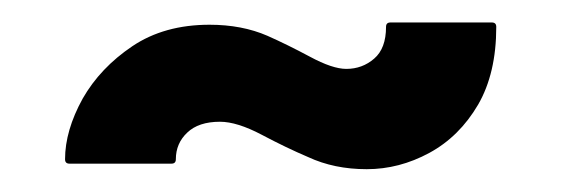

<svg xmlns="http://www.w3.org/2000/svg" viewBox="-20 -455 515 170"><path d="M304.7 -305.2Q275.9 -305.2 252.9 -315.9Q233.4 -324.2 211.7 -335.7Q189.9 -347.2 174.8 -347.2Q155.8 -347.2 145.8 -337.6Q135.7 -328.1 135.7 -314Q135.7 -310.1 131.8 -310.1H41.5Q37.6 -310.1 37.6 -314Q37.6 -339.4 53.2 -367.7Q68.8 -395 97.2 -414.1Q125.5 -433.1 165.5 -433.1Q194.3 -433.1 216.8 -423.3Q234.4 -415.5 254.4 -404.8Q274.4 -394 286.6 -394Q300.8 -394 311.3 -403.1Q321.8 -412.1 321.8 -431.2Q321.8 -435.1 325.7 -435.1H415.5Q419.4 -435.1 419.4 -431.2Q419.4 -390.1 403.3 -362.3Q386.7 -334 360.1 -319.6Q333.5 -305.2 304.7 -305.2Z"/></svg>

Font: Koulen
Style: Regular
Weight: 400
Designer: Danh Hong
Version: Version 8.000; ttfautohint (v1.8.3)